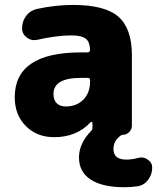

<svg xmlns="http://www.w3.org/2000/svg" viewBox="-20 -578 649 794"><path d="M352.5 -246.1Q352.5 -255.9 342.8 -255.9H314.5Q201.2 -255.9 201.2 -189.5Q201.2 -164.1 214.8 -150.9Q228.5 -137.7 252 -137.7Q296.9 -137.7 324.7 -166Q352.5 -194.3 352.5 -241.2ZM495.1 196.3Q403.3 196.3 355 164.6Q306.6 132.8 306.6 73.2Q306.6 15.6 356.4 -36.1Q363.3 -43 362.3 -52.7V-70.3Q361.3 -73.2 358.9 -73.7Q356.4 -74.2 354.5 -72.3Q296.9 -10.7 204.1 -10.7Q132.8 -10.7 86.9 -56.6Q41 -102.5 41 -175.8Q41 -361.3 314.5 -361.3H342.8Q346.7 -361.3 349.6 -364.3Q352.5 -367.2 352.5 -371.1Q351.6 -403.3 335.9 -417Q318.4 -431.6 275.4 -431.6Q214.8 -431.6 132.8 -413.1Q127 -412.1 121.1 -412.1Q104.5 -412.1 90.8 -422.9Q71.3 -437.5 71.3 -460.9Q71.3 -490.2 88.4 -512.7Q105.5 -535.2 132.8 -541Q210 -557.6 282.2 -557.6Q414.1 -557.6 469.7 -508.8Q525.4 -460 525.4 -349.6V-58.6Q525.4 -43 514.2 -31.7Q502.9 -20.5 487.3 -20.5Q483.4 -20.5 479.5 -17.6Q449.2 3.9 449.2 38.1Q449.2 82 502 82Q525.4 82 550.8 75.2Q558.6 73.2 564.5 73.2Q579.1 73.2 590.8 82Q609.4 93.8 609.4 115.2Q609.4 143.6 592.3 166Q575.2 188.5 548.3 192.4Q521.5 196.3 495.1 196.3Z"/></svg>

Font: Gen Jyuu GothicX Heavy
Style: Bold
Weight: 900
Designer: [Source Han Sans]
Ryoko NISHIZUKA  (kana & ideographs); Paul D. Hunt (Latin, Greek & Cyrillic); Wenlong ZHANG  (bopomofo
Version: Version 1.002.20150607